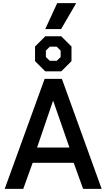

<svg xmlns="http://www.w3.org/2000/svg" viewBox="-20 -1202 677 1222"><path d="M264 -700H374L627 0H509L449 -166H188L128 0H10ZM422 -263 319 -559H317L216 -263ZM203 -813V-906L268 -971H370L435 -906V-813L370 -748H268ZM341 -815 366 -839V-880L341 -905H297L272 -880V-839L297 -815ZM344 -1182H465L369 -1017H268Z"/></svg>

Font: Chakra Petch SemiBold
Style: Regular
Weight: 600
Designer: Katatrad Aksorn Co.,Ltd.
Foundry: Cadson Demak Co.,Ltd.
Version: Version 1.000; ttfautohint (v1.6)